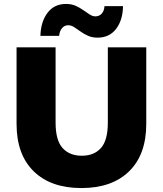

<svg xmlns="http://www.w3.org/2000/svg" viewBox="-20 -940 826 974"><path d="M393 14Q238 14 151 -71Q64 -156 64 -312V-700H262V-318Q262 -228 297.5 -189Q333 -150 395 -150Q457 -150 492 -189Q527 -228 527 -318V-700H722V-312Q722 -156 635 -71Q548 14 393 14ZM475 -749Q448 -749 426.5 -758.5Q405 -768 388 -780.5Q371 -793 356 -802.5Q341 -812 326 -812Q307 -812 294.5 -797Q282 -782 280 -758H185Q187 -830 221 -875Q255 -920 315 -920Q343 -920 364 -910.5Q385 -901 402.5 -888.5Q420 -876 435 -866.5Q450 -857 464 -857Q484 -857 496.5 -871.5Q509 -886 510 -909H604Q603 -838 569 -793.5Q535 -749 475 -749Z"/></svg>

Font: Montserrat Thin ExtraBold
Style: Regular
Weight: 800
Version: Version 9.000